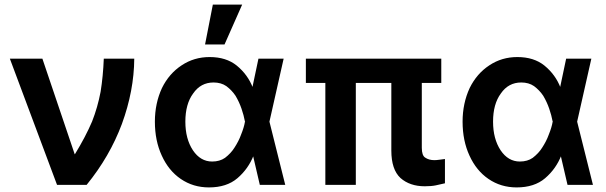

<svg xmlns="http://www.w3.org/2000/svg" viewBox="-20 -804 2647 838"><path d="M165 -548 306 -131H307Q354 -208 382 -274Q406 -335 419 -403Q430 -471 433 -548H566Q565 -408 512 -263Q459 -121 358 3H229L23 -548Z M769 -23Q716 -59 686 -125Q656 -190 656 -273Q656 -353 687 -420Q718 -483 773 -519Q827 -555 895 -555Q967 -555 1013 -518Q1062 -478 1084 -420H1081L1108 -548H1218L1156 -273L1225 3H1114L1084 -126H1087Q1064 -67 1016 -26Q969 14 892 14Q823 14 769 -23ZM1049 -274Q1044 -301 1034 -330Q1024 -359 1008 -386Q992 -410 968 -428Q945 -444 912 -444Q856 -444 823 -396Q789 -350 789 -273Q789 -198 822 -148Q855 -99 906 -99Q939 -99 962 -115Q988 -135 1003 -159Q1022 -188 1032 -216Q1045 -248 1049 -272L1050 -273ZM1037 -784 960 -610H875L909 -784Z M1821 -442V-159Q1821 -125 1836 -116Q1852 -105 1876 -105Q1885 -105 1899 -107L1922 -110V-4L1882 5Q1863 9 1834 9Q1769 9 1728 -27Q1688 -64 1688 -147V-442H1533V3H1400V-442H1315V-548H1906V-442Z M2112 -23Q2059 -59 2029 -125Q1999 -190 1999 -273Q1999 -353 2030 -420Q2061 -483 2116 -519Q2170 -555 2238 -555Q2310 -555 2356 -518Q2405 -478 2427 -420H2424L2451 -548H2561L2499 -273L2568 3H2457L2427 -126H2430Q2407 -67 2359 -26Q2312 14 2235 14Q2166 14 2112 -23ZM2392 -274Q2387 -301 2377 -330Q2367 -359 2351 -386Q2335 -410 2311 -428Q2288 -444 2255 -444Q2199 -444 2166 -396Q2132 -350 2132 -273Q2132 -198 2165 -148Q2198 -99 2249 -99Q2282 -99 2305 -115Q2331 -135 2346 -159Q2365 -188 2375 -216Q2388 -248 2392 -272L2393 -273Z"/></svg>

Font: Sinter Bold
Style: Regular
Weight: 700
Foundry: Adobe & rsms
Version: Version 1.000